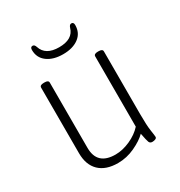

<svg xmlns="http://www.w3.org/2000/svg" viewBox="-170 -831 897 956"><g transform="rotate(-30 278.5 -353.5)"><path d="M233 6Q163 6 125.5 -30.5Q88 -67 88 -134V-511Q88 -525 111 -525H116Q138 -525 138 -511V-136Q138 -37 243 -37Q284 -37 327.5 -56.5Q371 -76 399 -107V-511Q399 -525 422 -525H426Q449 -525 449 -511V-150Q449 -85 454 -53Q459 -21 459 -14Q459 -7 451 -3.5Q443 0 433 0Q420 0 415.5 -11Q411 -22 403 -64Q377 -38 330 -16Q283 6 233 6ZM267 -600Q211 -600 176.5 -625.5Q142 -651 142 -696Q142 -713 155 -713Q166 -713 171 -697Q189 -640 267 -640Q346 -640 362 -697Q367 -713 378 -713Q391 -713 391 -696Q391 -651 357 -625.5Q323 -600 267 -600Z"/></g></svg>

Font: Asap ExtraLight
Style: Regular
Weight: 200
Designer: Pablo Cosgaya
Foundry: Omnibus-Type
Version: Version 3.001; ttfautohint (v1.8.4.7-5d5b)